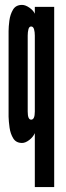

<svg xmlns="http://www.w3.org/2000/svg" viewBox="-20 -575 271 783"><path d="M122 188H201V-547H122V-519Q116 -532.5 99.8 -543.8Q83.5 -555 70 -555Q44.5 -555 33 -535.5Q21.5 -516 18.2 -490.8Q15 -465.5 15 -448V-99Q15.5 -79.5 19 -54.5Q22.5 -29.5 34 -10.8Q45.5 8 70 8Q83.5 8 99 -3.8Q114.5 -15.5 122 -32ZM107 -87Q93 -87 93 -120V-430Q93 -444.5 96 -455.8Q99 -467 107 -467Q115.5 -467 118.8 -455.8Q122 -444.5 122 -430V-120Q122 -87 107 -87Z"/></svg>

Font: League Gothic Condensed
Style: Regular
Weight: 400
Width: 3
Designer: The League of Moveable Type
Version: Version 1.600; ttfautohint (v1.8.3)